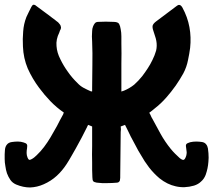

<svg xmlns="http://www.w3.org/2000/svg" viewBox="-20 -783 912 821"><path d="M147.5 -407.2Q118.2 -446.3 98.6 -490.2Q80.1 -534.2 78.1 -584Q76.2 -616.2 79.1 -648.4Q81.1 -679.7 92.8 -710Q97.7 -720.7 103.5 -732.4Q108.4 -743.2 114.3 -753.9Q118.2 -761.7 123 -762.7Q124 -762.7 125 -762.7Q129.9 -762.7 134.8 -757.8Q148.4 -748 161.1 -738.3Q174.8 -728.5 187.5 -718.8Q196.3 -711.9 204.1 -706.1Q212.9 -700.2 220.7 -693.4Q224.6 -690.4 228.5 -687.5Q231.4 -684.6 234.4 -680.7Q239.3 -675.8 240.2 -668.9Q242.2 -663.1 238.3 -655.3Q236.3 -653.3 235.4 -649.4Q234.4 -646.5 233.4 -643.6Q218.8 -614.3 221.7 -585.9Q223.6 -557.6 238.3 -529.3Q252 -501 270.5 -475.6Q288.1 -450.2 311.5 -427.7Q323.2 -415 337.9 -407.2Q352.5 -399.4 368.2 -392.6Q369.1 -391.6 370.1 -391.6Q371.1 -392.6 374 -392.6Q374 -396.5 374 -400.4Q374 -404.3 374 -408.2Q374 -457 375 -505.9Q376 -555.7 374 -604.5Q373 -615.2 373 -627Q373 -638.7 374 -650.4Q374 -655.3 375 -660.2Q376 -665 377.9 -669.9Q380.9 -677.7 385.7 -683.6Q390.6 -689.5 400.4 -689.5Q415 -690.4 432.6 -690.4Q450.2 -689.5 464.8 -689.5Q484.4 -689.5 489.3 -680.7Q494.1 -671.9 496.1 -658.2Q499 -643.6 499 -627.9Q499 -612.3 499 -597.7Q500 -554.7 499 -510.7Q499 -467.8 499 -424.8Q499 -417 499 -408.2Q499 -400.4 499 -391.6Q502.9 -392.6 504.9 -393.6Q507.8 -394.5 510.7 -395.5Q534.2 -405.3 553.7 -420.9Q572.3 -437.5 587.9 -457Q600.6 -473.6 611.3 -490.2Q623 -507.8 631.8 -526.4Q641.6 -545.9 647.5 -566.4Q652.3 -586.9 648.4 -608.4Q646.5 -619.1 642.6 -629.9Q639.6 -640.6 635.7 -651.4Q630.9 -665 632.8 -673.8Q635.7 -682.6 647.5 -691.4Q668.9 -708 690.4 -723.6Q711.9 -740.2 733.4 -755.9Q743.2 -763.7 748 -761.7Q753.9 -760.7 759.8 -751Q782.2 -710 790 -667Q797.9 -624 793 -578.1Q791 -565.4 789.1 -552.7Q787.1 -540 784.2 -527.3Q778.3 -496.1 763.7 -468.8Q749 -442.4 731.4 -417Q711.9 -389.6 690.4 -365.2Q668 -339.8 641.6 -319.3Q635.7 -314.5 630.9 -310.5Q625 -305.7 618.2 -300.8Q622.1 -294.9 625 -288.1Q627 -282.2 630.9 -276.4Q648.4 -243.2 667 -210Q685.5 -176.8 710 -146.5Q718.8 -135.7 728.5 -126Q738.3 -116.2 748 -107.4Q759.8 -97.7 765.6 -99.6Q771.5 -101.6 776.4 -117.2Q778.3 -125 778.3 -131.8Q777.3 -139.6 776.4 -147.5Q773.4 -161.1 776.4 -166Q779.3 -170.9 793 -174.8Q805.7 -177.7 818.4 -177.7Q831.1 -177.7 843.8 -175.8Q855.5 -173.8 861.3 -166Q867.2 -159.2 869.1 -148.4Q872.1 -127.9 872.1 -108.4Q872.1 -99.6 871.1 -90.8Q869.1 -62.5 859.4 -35.2Q852.5 -17.6 839.8 -6.8Q828.1 4.9 809.6 10.7Q768.6 22.5 731.4 13.7Q695.3 5.9 662.1 -20.5Q636.7 -42 617.2 -67.4Q597.7 -92.8 582 -121.1Q570.3 -139.6 560.5 -159.2Q549.8 -179.7 539.1 -199.2Q533.2 -210.9 527.3 -223.6Q521.5 -236.3 514.6 -249Q510.7 -247.1 506.8 -246.1Q502 -244.1 496.1 -242.2Q496.1 -236.3 497.1 -230.5Q497.1 -224.6 496.1 -218.8Q496.1 -171.9 495.1 -125Q494.1 -77.1 494.1 -30.3Q494.1 -26.4 494.1 -22.5Q494.1 -19.5 493.2 -15.6Q493.2 -9.8 490.2 -6.8Q487.3 -2.9 481.4 -2Q459 0 438.5 0Q417 1 393.6 -2Q382.8 -3.9 378.9 -7.8Q375 -12.7 375 -25.4Q374 -41 374 -56.6Q374 -72.3 374 -87.9Q373 -123 374 -158.2Q374 -193.4 374 -228.5Q374 -231.4 374 -235.4Q374 -238.3 374 -242.2Q368.2 -244.1 357.4 -249Q356.4 -247.1 354.5 -245.1Q353.5 -242.2 352.5 -240.2Q340.8 -217.8 329.1 -194.3Q316.4 -171.9 304.7 -149.4Q294.9 -131.8 285.2 -115.2Q275.4 -97.7 264.6 -81.1Q246.1 -52.7 222.7 -31.2Q198.2 -8.8 167 4.9Q138.7 17.6 108.4 18.6Q79.1 18.6 48.8 5.9Q33.2 -1 24.4 -13.7Q15.6 -26.4 9.8 -42Q4.9 -56.6 2.9 -73.2Q0 -87.9 0 -103.5Q0 -104.5 0 -105.5Q0 -114.3 0 -123Q1 -131.8 1 -140.6Q2 -156.2 9.8 -165Q16.6 -173.8 31.2 -175.8Q43.9 -177.7 56.6 -177.7Q69.3 -177.7 81.1 -173.8Q91.8 -170.9 94.7 -166Q97.7 -161.1 95.7 -149.4Q93.8 -139.6 93.8 -128.9Q93.8 -119.1 97.7 -109.4Q100.6 -101.6 104.5 -99.6Q108.4 -98.6 115.2 -102.5Q121.1 -105.5 127 -110.4Q131.8 -114.3 136.7 -119.1Q154.3 -135.7 168.9 -155.3Q183.6 -174.8 196.3 -196.3Q210 -219.7 223.6 -244.1Q236.3 -269.5 250 -293.9Q251 -294.9 251 -296.9Q252 -298.8 252.9 -301.8Q252.9 -301.8 252.9 -301.8Q221.7 -323.2 195.3 -350.6Q169.9 -377 147.5 -407.2Z"/></svg>

Font: KARPATY Font
Style: Regular
Weight: 400
Designer: Inna Sieryk
Version: Version 1.1